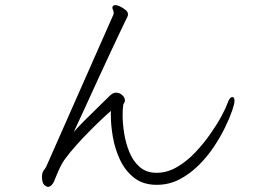

<svg xmlns="http://www.w3.org/2000/svg" viewBox="-20 -733 1040 750"><path d="M413 -300V-281Q413 -244 421 -197.5Q429 -151 449 -108.5Q469 -66 504 -38.5Q539 -11 592 -11Q640 -11 680.5 -32Q721 -53 755 -86.5Q789 -120 815 -159Q841 -198 859 -235Q877 -272 886.5 -300Q896 -328 896 -338Q896 -354 888 -354Q877 -354 868 -328Q863 -313 846 -281Q829 -249 802.5 -211Q776 -173 743 -138Q710 -103 671.5 -80.5Q633 -58 592 -58Q552 -58 526 -80.5Q500 -103 485.5 -138.5Q471 -174 465 -212.5Q459 -251 459 -282Q459 -293 459.5 -302.5Q460 -312 461 -319Q461 -324 462.5 -326.5Q464 -329 466 -333Q468 -336 468 -341Q468 -352 457.5 -361.5Q447 -371 433 -371Q423 -371 412 -362Q394 -344 365 -316Q336 -288 309 -261Q282 -234 268 -217Q285 -253 309 -305.5Q333 -358 359 -415Q385 -472 409 -523Q433 -574 449.5 -609Q466 -644 470 -652Q474 -659 477 -665.5Q480 -672 480 -677Q480 -686 470.5 -694Q461 -702 449.5 -707.5Q438 -713 430 -713Q424 -713 421 -709Q419 -707 419 -703Q419 -699 421.5 -694Q424 -689 424 -683Q424 -678 423 -676L161 -83Q157 -75 153 -70.5Q149 -66 146 -58Q145 -55 144.5 -51.5Q144 -48 144 -43Q144 -18 153 -10.5Q162 -3 167 -3Q175 -3 181.5 -10Q188 -17 191 -24Q194 -31 200.5 -47.5Q207 -64 215.5 -81Q224 -98 231 -108Q252 -137 279.5 -167.5Q307 -198 334.5 -225.5Q362 -253 383.5 -273Q405 -293 413 -300Z"/></svg>

Font: Klee One
Style: Regular
Weight: 400
Designer: Fontworks Inc.
Foundry: Fontworks Inc.
Version: Version 1.100